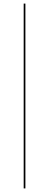

<svg xmlns="http://www.w3.org/2000/svg" viewBox="-20 -800 273 1070"><path d="M112 -780H121.5V250H112Z"/></svg>

Font: Bodoni* 24pt
Style: Bold
Weight: 700
Version: Version 2.3